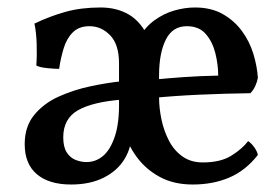

<svg xmlns="http://www.w3.org/2000/svg" viewBox="-20 -487 749 513"><path d="M405 -228Q405 -198 411.5 -167.5Q418 -137 431.5 -111Q445 -85 467.5 -69Q490 -53 522 -53Q569 -53 598 -71Q627 -89 643 -110Q651 -105 659 -94Q667 -83 669 -73Q636 -31 592.5 -12.5Q549 6 495 6Q444 6 406.5 -14.5Q369 -35 345 -68Q321 -101 309.5 -140.5Q298 -180 298 -216V-318Q298 -368 274.5 -392.5Q251 -417 219 -417Q191 -417 174.5 -400.5Q158 -384 150 -357.5Q142 -331 138 -303Q126 -303 106 -305Q86 -307 77 -312Q79 -337 78 -369Q77 -401 72 -424Q114 -444 155.5 -455.5Q197 -467 249 -467Q292 -467 324.5 -448Q357 -429 378 -384H350Q368 -415 393 -433Q418 -451 446 -459Q474 -467 501 -467Q544 -467 575 -449.5Q606 -432 626.5 -404Q647 -376 657 -343Q667 -310 669 -279Q667 -268 662 -257Q657 -246 649 -238Q579 -237 512.5 -234Q446 -231 385 -225L388 -274Q428 -278 471 -281Q514 -284 563 -285Q563 -314 555.5 -344.5Q548 -375 530 -396Q512 -417 479 -417Q441 -417 423 -381Q405 -345 405 -285ZM308 -221Q228 -215 188.5 -192.5Q149 -170 149 -120Q149 -94 158.5 -79.5Q168 -65 182.5 -59.5Q197 -54 211 -54Q236 -54 255.5 -70.5Q275 -87 287 -123Q299 -159 298 -216L332 -133Q332 -94 313 -62.5Q294 -31 257.5 -12.5Q221 6 170 6Q111 6 78.5 -21.5Q46 -49 46 -102Q46 -149 71.5 -180Q97 -211 137 -229Q177 -247 222 -256.5Q267 -266 306 -270Z"/></svg>

Font: Vollkorn Medium
Style: Regular
Weight: 500
Designer: Friedrich Althausen
Foundry: Friedrich Althausen
Version: Version 5.000